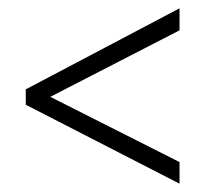

<svg xmlns="http://www.w3.org/2000/svg" viewBox="-20 -553 493 462"><path d="M42 -301V-338L412 -533V-480L101 -320L412 -163V-111Z"/></svg>

Font: Noto Sans Gurmukhi Condensed Light
Style: Regular
Weight: 300
Width: 3
Designer: Jelle Bosma - Monotype Design Team
Foundry: Monotype Imaging Inc.
Version: Version 2.004; ttfautohint (v1.8.4.7-5d5b)